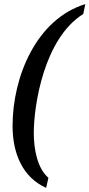

<svg xmlns="http://www.w3.org/2000/svg" viewBox="-20 -782 434 932"><path d="M204 130 215 81C162 36 144 -56 144 -137C144 -269 193 -595 384 -714L394 -762C158 -690 41 -411 41 -171C41 -38 89 78 204 130Z"/></svg>

Font: Noto Serif Condensed Medium
Style: Italic
Weight: 500
Width: 3
Italic angle: -12°
Designer: Monotype Design Team
Foundry: Monotype Imaging Inc.
Version: Version 2.013